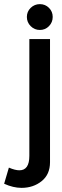

<svg xmlns="http://www.w3.org/2000/svg" viewBox="-102 -689 300 929"><path d="M-82 200 -59 122Q-29 135 -8 135Q40 135 40 65V-500H140V96Q140 155 99.5 187.5Q59 220 2 220Q-38 220 -82 200ZM28 -607Q28 -633 46.5 -651Q65 -669 91 -669Q117 -669 135 -651Q153 -633 153 -607Q153 -581 135 -562.5Q117 -544 91 -544Q65 -544 46.5 -562.5Q28 -581 28 -607Z"/></svg>

Font: Piscolabis
Style: Regular
Weight: 400
Designer: Ariel Martín Pérez
Foundry: Tunera Type Foundry
Version: Version 1.000